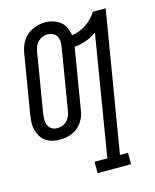

<svg xmlns="http://www.w3.org/2000/svg" viewBox="-112 -617 725 898"><g transform="rotate(-15 250.0 -167.5)"><path d="M248 205V150H310L406 -433Q382 -416 354 -406Q326 -396 298 -394Q298 -393 297.5 -393Q297 -393 297 -392L249 -102Q247 -87 242 -72.5Q237 -58 228 -44.5Q219 -31 206.5 -20.5Q194 -10 179.5 -3.5Q165 3 149.5 5.5Q134 8 119 8Q101 8 83.5 4Q66 0 52 -9.5Q38 -19 28.5 -34Q19 -49 14.5 -66Q10 -83 10.5 -101Q11 -119 14 -138L62 -428Q65 -443 70 -457.5Q75 -472 84 -485.5Q93 -499 105.5 -509.5Q118 -520 132.5 -526.5Q147 -533 162 -536.5Q177 -540 193 -540Q213 -540 232 -534Q251 -528 266 -516Q281 -504 289 -486.5Q297 -469 300 -449Q318 -451 335.5 -458Q353 -465 369 -475.5Q385 -486 398.5 -500Q412 -514 422 -530H484L371 150H410V205ZM121 -47Q133 -47 145.5 -51.5Q158 -56 167.5 -65.5Q177 -75 182 -87Q187 -99 189 -111L237 -401Q240 -416 240 -430.5Q240 -445 234.5 -457Q229 -469 216.5 -476Q204 -483 190 -483Q177 -483 165 -478Q153 -473 143.5 -464Q134 -455 129 -443Q124 -431 122 -419L74 -129Q72 -114 72 -100Q72 -86 77.5 -73.5Q83 -61 94.5 -54Q106 -47 121 -47Z"/></g></svg>

Font: Iosevka Slab Light
Style: Italic
Weight: 300
Italic angle: -9°
Monospace: yes
Designer: Belleve Invis
Foundry: Belleve Invis
Version: Version 11.1.1; ttfautohint (v1.8.3)